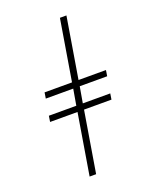

<svg xmlns="http://www.w3.org/2000/svg" viewBox="-173 -922 945 1164"><g transform="rotate(-20 300.0 -340.0)"><path d="M199 143 264 -250H87L93 -288H270L288 -392H111L117 -430H294L359 -823H401L336 -430H513L507 -392H330L312 -288H489L483 -250H306L241 143Z"/></g></svg>

Font: Iosevka Etoile Extralight
Style: Italic
Weight: 200
Italic angle: -9°
Designer: Belleve Invis
Foundry: Belleve Invis
Version: Version 22.1.2; ttfautohint (v1.8.4)